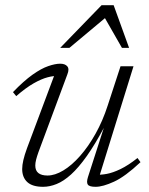

<svg xmlns="http://www.w3.org/2000/svg" viewBox="-20 -710 574 740"><path d="M319 -27.5 381.5 -221.5H382.5Q346.5 -153.5 314.5 -108.5Q282.5 -63.5 253.8 -37.5Q225 -11.5 198.2 -0.8Q171.5 10 146 10Q105 10 85.2 -8.2Q65.5 -26.5 65.5 -58.5Q65.5 -73.5 70 -93Q74.5 -112.5 84 -138.5L194.5 -433.5L206.5 -417Q188 -418.5 164 -412.2Q140 -406 110 -389Q80 -372 42.5 -339.5L30 -355Q71.5 -398 105.2 -422Q139 -446 166 -455.2Q193 -464.5 212 -464.5Q231 -464.5 239.5 -454.2Q248 -444 239.5 -423L128 -123Q122.5 -107.5 119.2 -94.8Q116 -82 116 -72Q116 -52.5 128 -43Q140 -33.5 163 -33.5Q191.5 -33.5 224 -53Q256.5 -72.5 288.5 -108.8Q320.5 -145 348.2 -194.5Q376 -244 395 -303L444.5 -454.5H494.5L360 -21L350.5 -37Q368.5 -35.5 391.5 -39.8Q414.5 -44 444.2 -58.2Q474 -72.5 510 -101L521.5 -85Q462.5 -29.5 419.5 -9.8Q376.5 10 348.5 10Q324.5 10 318.5 1.5Q312.5 -7 319 -27.5ZM212 -525.5 371.5 -690H418L477.5 -525.5H450L378.5 -650.5H397L247.5 -525.5Z"/></svg>

Font: Newsreader Light
Style: Italic
Weight: 300
Italic angle: -17°
Designer: Hugues Gentile
Foundry: Production Type
Version: Version 1.003